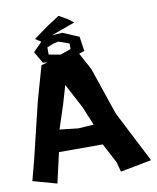

<svg xmlns="http://www.w3.org/2000/svg" viewBox="-96 -961 859 1050"><g transform="rotate(-10 333.0 -436.0)"><path d="M251 -743.2 276.4 -748 335 -727.5V-696.3L276.4 -675.8L211.9 -687.5V-727.5ZM242.2 -404.3 272.5 -507.8 343.8 -373 387.7 -267.6 301.8 -261.7 199.2 -273.4ZM301.8 -886.7 235.4 -843.8 153.3 -784.2 184.6 -763.7 135.7 -713.9 172.9 -649.4 197.3 -646.5 163.1 -636.7 109.4 -447.3 32.2 -127.9 3.9 -21.5 136.7 15.6 174.8 -152.3H418L475.6 -43L490.2 11.7L663.1 -21.5L517.6 -305.7L427.7 -569.3L377 -663.1L407.2 -672.9L395.5 -753.9L305.7 -792L248 -788.1L379.9 -835.9L352.5 -857.4Z"/></g></svg>

Font: MaokenAssortedSans-Lite
Style: Lite
Weight: 400
Version: Version 1.400